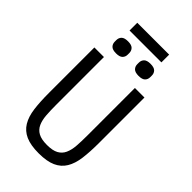

<svg xmlns="http://www.w3.org/2000/svg" viewBox="-296 -1088 1193 1193"><g transform="rotate(45 300.0 -491.5)"><path d="M160 -995H440V-927H160ZM201 -767Q170 -767 157 -780Q144 -793 144 -813V-827Q144 -847 157 -860Q170 -873 201 -873Q232 -873 245 -860Q258 -847 258 -827V-813Q258 -793 245 -780Q232 -767 201 -767ZM399 -767Q368 -767 355 -780Q342 -793 342 -813V-827Q342 -847 355 -860Q368 -873 399 -873Q430 -873 443 -860Q456 -847 456 -827V-813Q456 -793 443 -780Q430 -767 399 -767ZM164 -698V-279Q164 -228 167 -188Q170 -148 183 -119.5Q196 -91 223.5 -76Q251 -61 300 -61Q349 -61 376.5 -76Q404 -91 417 -119.5Q430 -148 433 -188Q436 -228 436 -279V-698H520V-299Q520 -221 512.5 -163Q505 -105 481.5 -66Q458 -27 414.5 -7.5Q371 12 300 12Q229 12 185.5 -7.5Q142 -27 118.5 -66Q95 -105 87.5 -163Q80 -221 80 -299V-698Z"/></g></svg>

Font: PlemolJP35 Console
Style: Regular
Weight: 400
Version: v2.0.3; ttfautohint (v1.8.4.7-5d5b-dirty) -l 6 -r 45 -G 200 